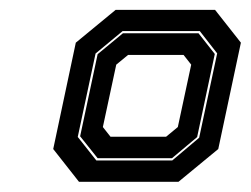

<svg xmlns="http://www.w3.org/2000/svg" viewBox="-20 -720 504 386"><path d="M138.8 -354.5 87 -420.4 132.4 -634.2 212.4 -700.1H412.4L464.3 -634.2L418.8 -420.4L338.8 -354.5ZM173.7 -397.4H326.3L380.4 -443.1L416.6 -612.7L381.7 -657.5H226.5L172.1 -612.4L136.3 -444.7ZM176.3 -401.9 141.1 -446 176.3 -611.1 227.1 -653.1H379.1L411.8 -611.5L376.3 -444.4L325.7 -401.9ZM202.2 -445.1H313.9L337.5 -464.6L364.4 -590L349.1 -609.5H237.4L213.7 -590L186.8 -464.6Z"/></svg>

Font: Tourney Thin ExtraBold
Style: Italic
Weight: 800
Italic angle: -12°
Version: Version 1.015